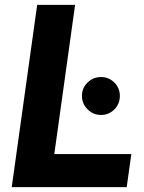

<svg xmlns="http://www.w3.org/2000/svg" viewBox="-20 -765 587 785"><path d="M28 0 132 -745H287L202 -135H517L498 0ZM393 -295Q361 -295 338 -318Q315 -341 315 -373Q315 -405 338 -427.5Q361 -450 393 -450Q425 -450 447.5 -427.5Q470 -405 470 -373Q470 -340 447.5 -317.5Q425 -295 393 -295Z"/></svg>

Font: Plus Jakarta Sans ExtraBold
Style: Italic
Weight: 800
Italic angle: -8°
Designer: Gumpita Rahayu
Foundry: Tokotype
Version: Version 2.071; ttfautohint (v1.8.4.7-5d5b);gftools[0.9.29]